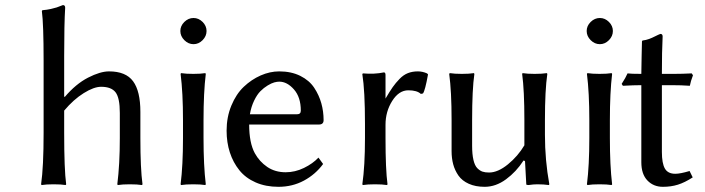

<svg xmlns="http://www.w3.org/2000/svg" viewBox="-20 -718 2746 748"><path d="M149.9 -201.2V-481Q149.9 -624.5 143.1 -674.8L145 -678.2Q163.1 -679.7 178.2 -683.1Q193.4 -686.5 200.7 -689Q208 -691.4 225.1 -698.2Q233.9 -698.2 233.9 -688Q230 -625 230 -499V-342.8L231.9 -339.8Q275.4 -391.1 323 -415.5Q370.6 -439.9 404.8 -439.9Q470.2 -439.9 498.5 -401.4Q526.9 -362.8 526.9 -282.2V-180.2Q526.9 -60.5 535.2 0L533.2 2.9Q514.6 0 485.8 0Q457 0 439 2.9L437 0Q446.8 -77.6 446.8 -180.2V-277.8Q446.8 -336.9 430.2 -358.4Q413.6 -379.9 374 -379.9Q345.7 -379.9 306.2 -355.2Q266.6 -330.6 230 -287.1V-201.2Q230 -57.1 237.8 0L235.8 2.9Q217.8 0 189 0Q160.2 0 142.1 2.9L140.1 0Q149.9 -67.9 149.9 -201.2Z M698.2 -561.5Q682.6 -577.1 682.6 -597.2Q682.6 -617.2 698.2 -632.6Q713.9 -647.9 733.9 -647.9Q753.9 -647.9 769.3 -632.6Q784.7 -617.2 784.7 -597.2Q784.7 -577.1 769.3 -561.5Q753.9 -545.9 733.9 -545.9Q713.9 -545.9 698.2 -561.5ZM692.9 -180.2V-250Q692.9 -356.4 683.6 -430.2L685.5 -433.1Q704.1 -430.2 732.9 -430.2Q761.7 -430.2 779.8 -433.1L781.7 -430.2Q772.9 -356.9 772.9 -250V-180.2Q772.9 -73.2 781.7 0L779.8 2.9Q761.7 0 732.9 0Q703.6 0 685.5 2.9L683.6 0Q692.9 -73.7 692.9 -180.2Z M953.6 -272.9H1137.7Q1151.9 -272.9 1151.9 -287.1Q1151.9 -339.4 1125.2 -369.6Q1098.6 -399.9 1067.9 -399.9Q1059.6 -399.9 1048.6 -397Q1037.6 -394 1022.7 -385Q1007.8 -376 994.6 -362.8Q981.4 -349.6 970 -325.9Q958.5 -302.2 953.6 -272.9ZM1220.7 -104 1238.8 -79.1Q1209 -38.6 1164.1 -14.4Q1119.1 9.8 1064.9 9.8Q1015.1 9.8 976.1 -7.3Q937 -24.4 912.6 -54.7Q888.2 -85 875.5 -124Q862.8 -163.1 862.8 -209Q862.8 -261.7 881.3 -306.6Q899.9 -351.6 929.7 -379.9Q959.5 -408.2 995.6 -424.1Q1031.7 -439.9 1067.9 -439.9Q1114.7 -439.9 1149.9 -422.4Q1185.1 -404.8 1204.1 -376Q1223.1 -347.2 1231.9 -315.4Q1240.7 -283.7 1240.7 -250Q1240.7 -232.9 1222.7 -232.9H950.7Q950.7 -161.6 972.7 -121.1Q990.7 -88.4 1021.2 -67.6Q1051.8 -46.9 1092.8 -46.9Q1129.4 -46.9 1164.1 -63.7Q1198.7 -80.6 1220.7 -104Z M1607.9 -439.9Q1626 -439.9 1643.6 -432.1L1647.5 -428.2Q1636.2 -365.2 1627.9 -354L1619.6 -352.1Q1604.5 -366.2 1570.8 -366.2Q1534.2 -366.2 1508.1 -325Q1481.9 -283.7 1481.9 -231.9V-180.2Q1481.9 -57.1 1489.7 0L1487.8 2.9Q1469.2 0 1440.9 0Q1411.6 0 1393.6 2.9L1391.6 0Q1401.9 -71.3 1401.9 -180.2V-234.9Q1401.9 -364.7 1391.6 -429.2L1393.6 -432.1Q1439 -428.2 1475.6 -436Q1481.9 -436 1481.9 -425.8V-334Q1498.5 -362.3 1510 -378.7Q1521.5 -395 1536.6 -410.6Q1551.8 -426.3 1569.1 -433.1Q1586.4 -439.9 1607.9 -439.9Z M2021 -92.8 2019 -91.8Q1991.2 -48.8 1951.4 -19.5Q1911.6 9.8 1868.2 9.8Q1832.5 9.8 1806.4 -2Q1780.3 -13.7 1766.1 -33.9Q1752 -54.2 1745.6 -77.9Q1739.3 -101.6 1739.3 -128.9V-250Q1739.3 -362.3 1730 -430.2L1732.4 -433.1Q1750.5 -430.2 1779.3 -430.2Q1808.1 -430.2 1826.2 -433.1L1828.1 -430.2Q1819.3 -370.1 1819.3 -250V-149.9Q1819.3 -116.7 1824.5 -94.7Q1829.6 -72.8 1839.6 -62.7Q1849.6 -52.7 1859.9 -49.3Q1870.1 -45.9 1885.3 -45.9Q1919.9 -45.9 1959 -77.9Q1998 -109.9 2022.9 -151.9V-250Q2022.9 -365.7 2014.2 -430.2L2016.1 -433.1Q2034.2 -430.2 2063 -430.2Q2091.8 -430.2 2110.4 -433.1L2112.3 -430.2Q2103 -367.2 2103 -250V-192.9Q2103 -93.8 2120.1 0L2118.2 2.9Q2098.1 0 2073.2 0Q2058.6 0 2039.1 2.9Q2030.3 2.9 2030.3 0L2025.4 -89.8Z M2281.2 -561.5Q2265.6 -577.1 2265.6 -597.2Q2265.6 -617.2 2281.2 -632.6Q2296.9 -647.9 2316.9 -647.9Q2336.9 -647.9 2352.3 -632.6Q2367.7 -617.2 2367.7 -597.2Q2367.7 -577.1 2352.3 -561.5Q2336.9 -545.9 2316.9 -545.9Q2296.9 -545.9 2281.2 -561.5ZM2275.9 -180.2V-250Q2275.9 -356.4 2266.6 -430.2L2268.6 -433.1Q2287.1 -430.2 2315.9 -430.2Q2344.7 -430.2 2362.8 -433.1L2364.7 -430.2Q2356 -356.9 2356 -250V-180.2Q2356 -73.2 2364.7 0L2362.8 2.9Q2344.7 0 2315.9 0Q2286.6 0 2268.6 2.9L2266.6 0Q2275.9 -73.7 2275.9 -180.2Z M2478.5 -430.2Q2478.5 -460.4 2479.7 -500Q2481 -539.6 2481 -557.1L2482.9 -560.1Q2497.6 -562 2508.8 -566.2Q2520 -570.3 2532.5 -576.7Q2544.9 -583 2552.7 -585.9Q2561.5 -585.9 2561.5 -576.2Q2558.6 -518.1 2558.6 -430.2H2604.5Q2638.7 -430.2 2674.8 -432.1L2679.7 -424.8Q2670.9 -401.9 2667.5 -383.8Q2634.8 -386.2 2595.7 -386.2H2558.6V-126Q2558.6 -81.5 2570.3 -61.3Q2582 -41 2610.8 -41Q2630.4 -41 2666.5 -51.8L2678.7 -26.9Q2647.5 -6.8 2620.8 1.5Q2594.2 9.8 2562.5 9.8Q2525.9 9.8 2502.2 -14.9Q2478.5 -39.6 2478.5 -85.9V-386.2Q2449.7 -386.2 2406.7 -383.8L2401.9 -391.1Q2418 -416 2424.8 -432.1Q2437 -430.2 2478.5 -430.2Z"/></svg>

Font: Linear Smooth
Style: Regular
Weight: 400
Designer: Philipp H. Poll, Flanker
Foundry: Philipp H. Poll, reworked by Flanker
Version: Version 1.061 | FøM Fix